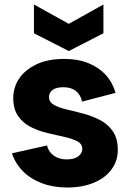

<svg xmlns="http://www.w3.org/2000/svg" viewBox="-20 -827 578 854"><path d="M278 7Q217 7 166.5 -12Q116 -31 82 -65.5Q48 -100 33 -145L189 -180Q196 -151 219.5 -134.5Q243 -118 277 -118Q310 -118 328 -131.5Q346 -145 346 -164Q346 -187 324 -198.5Q302 -210 266.5 -218Q231 -226 192 -235Q153 -244 118 -261.5Q83 -279 61 -310Q39 -341 39 -391Q39 -439 65.5 -478Q92 -517 142.5 -541Q193 -565 266 -565Q327 -565 373.5 -546Q420 -527 450.5 -493.5Q481 -460 494 -414L345 -375Q339 -405 318 -422Q297 -439 262 -439Q230 -439 214 -427Q198 -415 198 -395Q198 -373 220 -360.5Q242 -348 277 -340Q312 -332 351 -321.5Q390 -311 425 -293Q460 -275 482 -243Q504 -211 504 -160Q504 -112 476.5 -74Q449 -36 398 -14.5Q347 7 278 7ZM440 -807V-679L286 -600L131 -679V-807L286 -721Z"/></svg>

Font: Parkinsans
Style: Bold
Weight: 700
Designer: Red Stone, Indian Type Foundry
Foundry: Indian Type Foundry
Version: Version 1.000